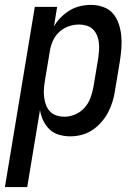

<svg xmlns="http://www.w3.org/2000/svg" viewBox="-50 -548 570 783"><path d="M-30 215 92 -520H183L170 -440Q181 -460 198 -477Q215 -494 235 -506Q255 -518 277 -523Q299 -528 321 -528Q347 -528 371 -519.5Q395 -511 410.5 -493Q426 -475 434 -451.5Q442 -428 444.5 -402.5Q447 -377 445 -351Q443 -325 439 -299L419 -179Q416 -157 409 -134Q402 -111 391 -90Q380 -69 363.5 -50Q347 -31 326.5 -17.5Q306 -4 283 2Q260 8 237 8Q213 8 190.5 1.5Q168 -5 152 -20.5Q136 -36 126.5 -56Q117 -76 113 -99L61 215ZM213 -72Q235 -72 257 -81.5Q279 -91 295 -109Q311 -127 319 -149Q327 -171 331 -193L351 -313Q353 -328 354 -344Q355 -360 353 -375.5Q351 -391 345 -405Q339 -419 328.5 -429Q318 -439 303 -443.5Q288 -448 273 -448Q251 -448 229.5 -440.5Q208 -433 191 -417Q174 -401 165 -380Q156 -359 153 -338L133 -218Q130 -201 129 -184Q128 -167 130 -151Q132 -135 137.5 -120Q143 -105 154 -93.5Q165 -82 180.5 -77Q196 -72 213 -72Z"/></svg>

Font: Iosevka SS04 Medium
Style: Italic
Weight: 500
Italic angle: -9°
Monospace: yes
Designer: Belleve Invis
Foundry: Belleve Invis
Version: Version 19.0.0; ttfautohint (v1.8.4)